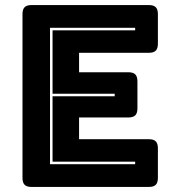

<svg xmlns="http://www.w3.org/2000/svg" viewBox="-20 -740 694 760"><path d="M569 0H105Q86 0 77.5 -8.5Q69 -17 69 -36V-684Q69 -703 77.5 -711.5Q86 -720 105 -720H569Q588 -720 596.5 -711.5Q605 -703 605 -684V-567Q605 -548 596.5 -539.5Q588 -531 569 -531H293V-454H488Q507 -454 515.5 -445.5Q524 -437 524 -418V-311Q524 -292 515.5 -283.5Q507 -275 488 -275H293V-189H569Q588 -189 596.5 -180.5Q605 -172 605 -153V-36Q605 -17 596.5 -8.5Q588 0 569 0ZM515 -100H188V-359H434V-369H188V-620H515V-630H178V-90H515Z"/></svg>

Font: Bungee Inline
Style: Regular
Weight: 400
Designer: David Jonathan Ross
Foundry: David Jonathan Ross
Version: Version 1.001;PS 1.0;hotconv 1.0.72;makeotf.lib2.5.5900